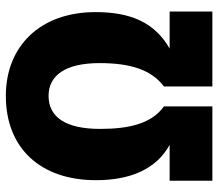

<svg xmlns="http://www.w3.org/2000/svg" viewBox="-66 -700 765 674"><g transform="rotate(-90 317.0 -362.5)"><path d="M20 0H281V-170C221 -213 202 -291 202 -394C202 -516 244 -575 318 -575C389 -575 433 -517 433 -396C433 -291 411 -215 351 -170V0H614V-150H484C577 -203 612 -289 612 -410C612 -606 491 -725 318 -725C134 -725 22 -603 22 -409C22 -290 59 -198 146 -150H20Z"/></g></svg>

Font: Noto Sans Condensed Black
Style: Regular
Weight: 900
Width: 3
Designer: Monotype Design Team
Foundry: Monotype Imaging Inc.
Version: Version 2.013